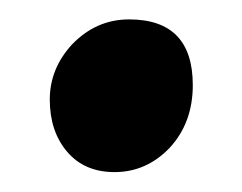

<svg xmlns="http://www.w3.org/2000/svg" viewBox="-20 -168 245 194"><path d="M52.7 -123Q77.1 -148.4 110.4 -148.4Q174.8 -148.4 174.8 -82Q174.8 -43.9 151.4 -18.6Q127.9 5.9 95.7 5.9Q65.4 5.9 47.9 -14.6Q30.3 -35.2 30.3 -67.4Q30.3 -98.6 52.7 -123Z"/></svg>

Font: Acme Polish
Style: Regular
Weight: 400
Designer: Juan Pablo del Peral
Version: Version 1.002